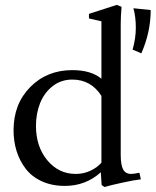

<svg xmlns="http://www.w3.org/2000/svg" viewBox="-20 -746 634 782"><path d="M405.8 15.6 394 7.8 390.6 -44.4Q329.1 11.2 244.1 11.2Q191.4 11.2 150.4 -7.6Q109.4 -26.4 84.7 -58.6Q60.1 -90.8 47.6 -130.6Q35.2 -170.4 35.2 -215.3Q35.2 -322.8 103.3 -391.6Q171.4 -460.4 274.4 -460.4Q351.1 -460.4 393.1 -425.3V-659.2L342.3 -670.9V-689.5L455.6 -726.1L475.1 -718.3Q471.7 -681.6 471.7 -646V-115.7Q471.7 -73.2 481.7 -55.4Q491.7 -37.6 513.7 -37.6Q524.4 -37.6 547.9 -42.5L553.7 -15.6Q526.4 -12.7 476.6 -1.7Q426.8 9.3 405.8 15.6ZM520 -543.9Q533.2 -589.8 533.2 -632.8Q533.2 -677.7 523.4 -712.4L593.8 -705.1Q593.8 -615.7 555.7 -528.8ZM288.6 -37.6Q321.3 -37.6 349.1 -51Q377 -64.5 393.1 -83.5V-355.5Q350.6 -421.9 274.4 -421.9Q228.5 -421.9 194.1 -394.8Q159.7 -367.7 143.1 -325.4Q126.5 -283.2 126.5 -233.4Q126.5 -148.9 172.6 -93.3Q218.8 -37.6 288.6 -37.6Z"/></svg>

Font: Elstob 8pt
Style: Regular
Weight: 400
Designer: Peter S. Baker
Version: Version 1.015